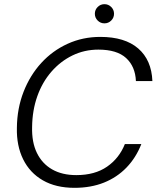

<svg xmlns="http://www.w3.org/2000/svg" viewBox="-20 -889 756 921"><path d="M337 12Q248 12 185.5 -24Q123 -60 91 -125Q59 -190 61 -276Q62 -369 93 -448.5Q124 -528 178 -587Q232 -646 304.5 -679Q377 -712 461 -712Q579 -712 643 -656.5Q707 -601 711 -500H632Q629 -570 585 -610.5Q541 -651 452 -651Q385 -651 327.5 -623Q270 -595 226.5 -545Q183 -495 159 -427.5Q135 -360 134 -280Q132 -207 157 -155.5Q182 -104 230 -76.5Q278 -49 346 -49Q435 -49 493.5 -89.5Q552 -130 579 -198H658Q632 -132 586.5 -85Q541 -38 478.5 -13Q416 12 337 12ZM481 -777Q462 -777 448.5 -790.5Q435 -804 435 -823Q435 -842 448.5 -855.5Q462 -869 481 -869Q500 -869 513.5 -855.5Q527 -842 527 -823Q527 -804 513.5 -790.5Q500 -777 481 -777Z"/></svg>

Font: DM Sans 20pt Light
Style: Italic
Weight: 300
Italic angle: -10°
Version: Version 4.004;gftools[0.9.30]